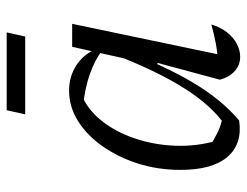

<svg xmlns="http://www.w3.org/2000/svg" viewBox="-100 -614 721 560"><g transform="rotate(-90 260.0 -334.5)"><path d="M188 3Q120 13 82 -31Q44 -75 44 -168Q44 -234 62.5 -292Q81 -350 113 -395.5Q145 -441 186.5 -467Q228 -493 275 -493Q316 -493 348 -472.5Q380 -452 396 -416L395 -395Q332 -442 231 -452L264 -457Q221 -440 188 -399Q155 -358 136 -302Q117 -246 114.5 -184Q112 -122 129 -63L108 -85Q131 -71 153 -60Q175 -49 200 -45L177 -40Q232 -78 282 -157Q332 -236 380 -360L398 -346Q350 -219 300 -134Q250 -49 188 3ZM374 -25 360 -59Q386 -60 412.5 -65Q439 -70 468 -78Q461 -53 446 -33.5Q431 -14 412 -4Q393 6 374 6Q350 6 332.5 -9.5Q315 -25 307 -53L356 -235L348 -237L403 -484H470ZM206 -621 218 -675H445L433 -621Z"/></g></svg>

Font: Piazzolla 24pt
Style: Italic
Weight: 400
Italic angle: -11.3°
Designer: Juan Pablo del Peral
Foundry: Huerta Tipografica
Version: Version 2.005